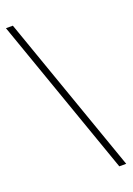

<svg xmlns="http://www.w3.org/2000/svg" viewBox="-164 -770 684 991"><g transform="rotate(-20 178.5 -275.0)"><path d="M311 160 5 -710H43L349 160Z"/></g></svg>

Font: Source Sans 3 Light
Style: Regular
Weight: 300
Designer: Paul D. Hunt
Foundry: Adobe
Version: Version 3.052;hotconv 1.1.0;makeotfexe 2.6.0